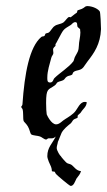

<svg xmlns="http://www.w3.org/2000/svg" viewBox="-20 -442 353 633"><path d="M247 122C232 122 223 106 215 101C210 98 204 98 200 95C196 92 181 75 180 72C179 73 167 55 167 46C167 39 170 33 171 25C171 27 181 0 183 -4C190 -17 203 -27 214 -36C217 -39 219 -44 222 -47C226 -51 236 -52 236 -55C236 -56 236 -59 236 -60C236 -63 246 -69 247 -72C254 -84 265 -89 266 -105C263 -106 261 -106 259 -106C244 -106 235 -83 229 -76C221 -65 204 -55 196 -50C185 -44 177 -32 165 -32C149 -32 135 -62 134 -65C133 -71 132 -86 132 -102C132 -152 139 -145 160 -160C165 -163 166 -168 170 -171C176 -174 184 -175 189 -178C194 -181 194 -185 200 -189C205 -193 212 -192 218 -196C219 -197 220 -202 222 -204C227 -209 234 -209 240 -211C255 -215 256 -223 269 -240C290 -267 311 -296 313 -346C313 -359 311 -401 309 -404C305 -411 289 -421 269 -422C260 -422 260 -418 254 -415C248 -411 240 -410 236 -408C234 -406 235 -402 233 -400C226 -396 214 -385 213 -385C212 -385 210 -386 208 -386C203 -386 194 -371 189 -368C180 -362 167 -362 160 -356C154 -353 146 -338 141 -335C139 -333 133 -333 130 -331C129 -330 128 -325 127 -324C124 -321 119 -323 116 -320C77 -287 61 -200 54 -98C54 -95 50 -90 50 -91C50 -86 53 -85 54 -83C58 -72 55 -51 58 -43C59 -40 67 -34 72 -25C78 -15 79 -3 83 1C88 5 104 5 112 8C118 10 126 18 132 18C135 18 137 14 140 14C150 14 155 16 164 8C152 32 136 44 136 73C136 82 145 101 148 107C151 114 151 122 151 122C152 124 157 123 160 124C162 126 163 131 166 133C166 134 209 171 213 171C223 171 227 157 232 147C239 138 245 131 247 122ZM244 -346C244 -342 245 -338 245 -335C245 -320 240 -304 240 -291C239 -273 237 -273 229 -258C225 -252 224 -243 222 -240C207 -220 176 -201 160 -185C155 -181 156 -170 145 -170C135 -170 136 -179 136 -187C136 -208 144 -232 149 -251C150 -257 156 -262 156 -267C156 -271 155 -275 155 -278C155 -287 163 -288 163 -292C163 -293 163 -295 163 -297C164 -295 182 -334 189 -342C194 -349 205 -354 214 -360C216 -361 221 -369 228 -369C237 -369 233 -359 236 -353C237 -352 243 -347 244 -346Z"/></svg>

Font: Jim Nightshade
Style: Regular
Weight: 400
Designer: Astigmatic (AOETI)
Foundry: Astigmatic (AOETI)
Version: Version 1.000